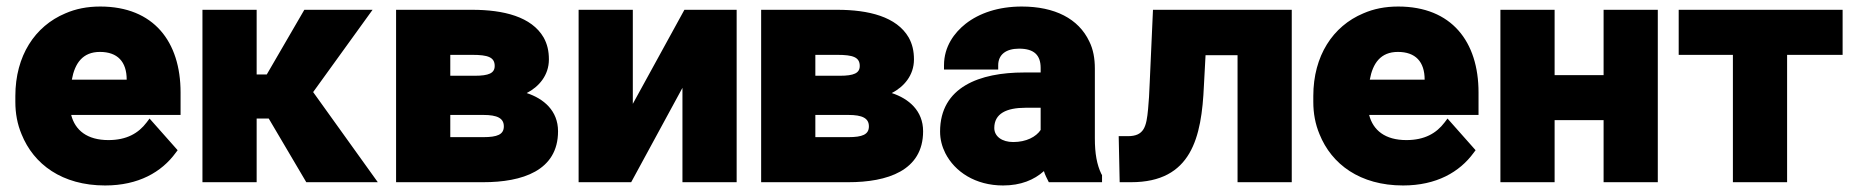

<svg xmlns="http://www.w3.org/2000/svg" viewBox="-20 -558 5695 588"><path d="M27 -246C27 -211 33 -178 46 -147C83 -55 170 10 302 10C404 10 475 -31 518 -90L524 -98L438 -195L429 -183C404 -150 368 -129 312 -129C247 -129 210 -159 198 -206H533V-275C533 -430 451 -538 287 -538C247 -538 212 -531 180 -517C87 -478 27 -387 27 -264ZM200 -314C209 -364 233 -399 286 -399C340 -399 368 -369 368 -314Z M600 0H766V-195H803L918 0H1137L939 -276L1121 -528H912L797 -330H766V-528H600Z M1193 0H1460C1579 0 1689 -35 1689 -156C1689 -219 1645 -256 1593 -273C1630 -292 1661 -327 1661 -376C1661 -402 1656 -423 1645 -443C1608 -507 1522 -528 1426 -528H1193ZM1359 -138V-206H1460C1503 -206 1523 -196 1523 -171C1523 -146 1503 -138 1460 -138ZM1359 -326V-390H1426C1474 -390 1495 -383 1495 -356C1495 -334 1477 -326 1434 -326Z M1752 0H1913L2070 -289V0H2236V-528H2076L1918 -240V-528H1752Z M2311 0H2578C2697 0 2807 -35 2807 -156C2807 -219 2763 -256 2711 -273C2748 -292 2779 -327 2779 -376C2779 -402 2774 -423 2763 -443C2726 -507 2640 -528 2544 -528H2311ZM2477 -138V-206H2578C2621 -206 2641 -196 2641 -171C2641 -146 2621 -138 2578 -138ZM2477 -326V-390H2544C2592 -390 2613 -383 2613 -356C2613 -334 2595 -326 2552 -326Z M2859 -155C2859 -131 2865 -109 2875 -89C2904 -32 2967 10 3052 10C3106 10 3147 -7 3177 -34C3180 -23 3187 -10 3192 0H3355V-22L3353 -25C3339 -54 3333 -88 3333 -134V-348C3333 -379 3328 -407 3316 -431C3283 -501 3210 -538 3109 -538C3038 -538 2979 -518 2937 -485C2903 -458 2871 -416 2871 -358V-345H3037V-358C3037 -391 3061 -409 3101 -409C3147 -409 3167 -389 3167 -350V-336H3116C2981 -336 2859 -292 2859 -155ZM3025 -166C3025 -210 3062 -228 3121 -228H3167V-160C3153 -139 3123 -123 3083 -123C3049 -123 3025 -140 3025 -166Z M3406 -141 3409 0H3444C3629 0 3660 -137 3667 -296L3672 -389H3770V0H3936V-528H3511L3501 -305C3500 -273 3498 -246 3496 -224C3491 -170 3484 -141 3434 -141Z M4002 -246C4002 -211 4008 -178 4021 -147C4058 -55 4145 10 4277 10C4379 10 4450 -31 4493 -90L4499 -98L4413 -195L4404 -183C4379 -150 4343 -129 4287 -129C4222 -129 4185 -159 4173 -206H4508V-275C4508 -430 4426 -538 4262 -538C4222 -538 4187 -531 4155 -517C4062 -478 4002 -387 4002 -264ZM4175 -314C4184 -364 4208 -399 4261 -399C4315 -399 4343 -369 4343 -314Z M4575 0H4741V-190H4891V0H5057V-528H4891V-328H4741V-528H4575Z M5121 -390H5287V0H5453V-390H5623V-528H5121Z"/></svg>

Font: Asimov Pro
Style: Ult
Weight: 900
Designer: Google
Version: Version 2.000980; 2014